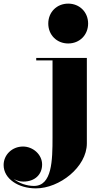

<svg xmlns="http://www.w3.org/2000/svg" viewBox="-184 -780 569 1060"><path d="M82.5 -650C82.5 -587 129.5 -540 192.5 -540C255.5 -540 302.5 -587 302.5 -650C302.5 -713 255.5 -760 192.5 -760C129.5 -760 82.5 -713 82.5 -650ZM295.5 -460H16V-446.5H106V-21.5C106 105.5 103.5 246.5 3.5 246.5C-36 246.5 -79 232 -109 207.5C-93 217 -74.5 222.5 -55 222.5C8.5 222.5 48.5 183.5 48.5 128C48.5 73 -2 29 -57 29C-117.5 29 -164 75 -164 131C-164 207.5 -82 260 14 260C144 260 295.5 142.5 295.5 11.5Z"/></svg>

Font: Bodoni* 16pt Fatface
Style: Regular
Weight: 900
Version: Version 2.3